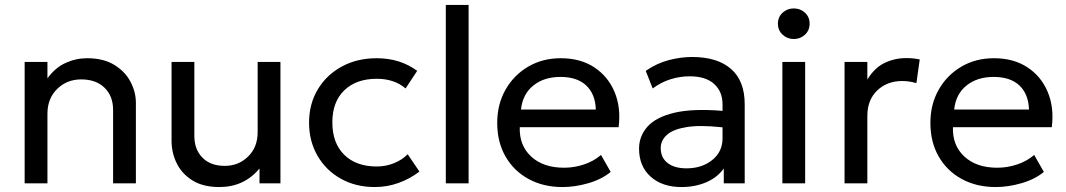

<svg xmlns="http://www.w3.org/2000/svg" viewBox="-20 -740 4304 775"><path d="M79.5 0V-490H171.5V-424Q203 -467 244.8 -486Q286.5 -505 331 -505Q397.5 -505 441.2 -478.2Q485 -451.5 506.8 -410Q528.5 -368.5 528.5 -325V0H436.5V-296.5Q436.5 -352 402 -385.8Q367.5 -419.5 308 -419.5Q250 -419.5 210.8 -381Q171.5 -342.5 171.5 -281V0Z M865.5 15Q800 15 757.2 -11.5Q714.5 -38 693.5 -80.5Q672.5 -123 672.5 -171.5V-490H764.5V-191Q764.5 -137 797 -103.8Q829.5 -70.5 887.5 -70.5Q943 -70.5 981.5 -108.2Q1020 -146 1020 -206.5V-490H1112V0H1027.5V-60Q965.5 15 865.5 15Z M1493 15Q1415.5 15 1355.5 -18.8Q1295.5 -52.5 1261.5 -111.5Q1227.5 -170.5 1227.5 -245Q1227.5 -320.5 1262.8 -379.2Q1298 -438 1359.8 -471.5Q1421.5 -505 1500.5 -505Q1595 -505 1664 -454L1617 -383Q1571.5 -422 1501 -422Q1418 -422 1369.8 -375.5Q1321.5 -329 1321.5 -246Q1321.5 -162.5 1369.5 -115.2Q1417.5 -68 1500.5 -68Q1538.5 -68 1571.5 -81.8Q1604.5 -95.5 1625.5 -117.5L1673 -47.5Q1634.5 -18 1588.5 -1.5Q1542.5 15 1493 15Z M1779.5 0V-720H1871.5V0Z M2251 15Q2173 15 2113.5 -17.5Q2054 -50 2020.5 -108.2Q1987 -166.5 1987 -244Q1987 -319 2020.5 -378Q2054 -437 2112 -471Q2170 -505 2243.5 -505Q2323 -505 2378.8 -468.2Q2434.5 -431.5 2460.8 -368.5Q2487 -305.5 2477 -226.5H2078Q2075.5 -153 2124.2 -108Q2173 -63 2257 -63Q2297.5 -63 2336.8 -76Q2376 -89 2406 -114.5L2445 -46Q2408.5 -16 2354.8 -0.5Q2301 15 2251 15ZM2083 -298H2385Q2383 -360 2346.5 -394.8Q2310 -429.5 2242 -429.5Q2176 -429.5 2132.8 -394.8Q2089.5 -360 2083 -298Z M2731 15Q2653 15 2606.2 -27Q2559.5 -69 2559.5 -140Q2559.5 -190.5 2593.5 -228.8Q2627.5 -267 2701.8 -284.8Q2776 -302.5 2896.5 -292.5V-318.5Q2896.5 -370.5 2862.5 -401.2Q2828.5 -432 2764 -432Q2725 -432 2687 -420.2Q2649 -408.5 2614.5 -383L2586.5 -454Q2631.5 -485 2680 -497.5Q2728.5 -510 2773.5 -510Q2875 -510 2930.5 -462Q2986 -414 2986 -319V0H2901.5V-60Q2875.5 -23.5 2830.5 -4.2Q2785.5 15 2731 15ZM2647 -142.5Q2647 -103.5 2674.8 -82Q2702.5 -60.5 2751 -60.5Q2813 -60.5 2854.8 -94Q2896.5 -127.5 2896.5 -181.5V-226Q2806 -236 2751.2 -227Q2696.5 -218 2671.8 -195.5Q2647 -173 2647 -142.5Z M3138 0V-490H3230V0ZM3184 -582.5Q3158 -582.5 3139 -600Q3120 -617.5 3120 -644.5Q3120 -671.5 3139 -688.8Q3158 -706 3184 -706Q3210.5 -706 3229.2 -688.8Q3248 -671.5 3248 -644.5Q3248 -617.5 3229.2 -600Q3210.5 -582.5 3184 -582.5Z M3389 0V-490H3481V-419Q3510.5 -467 3551 -486.2Q3591.5 -505.5 3638 -505.5Q3668 -505.5 3692.5 -500L3679 -404.5Q3650 -413 3622 -413Q3560.5 -413 3520.8 -374.8Q3481 -336.5 3481 -272.5V0Z M3999.5 15Q3921.5 15 3862 -17.5Q3802.5 -50 3769 -108.2Q3735.5 -166.5 3735.5 -244Q3735.5 -319 3769 -378Q3802.5 -437 3860.5 -471Q3918.5 -505 3992 -505Q4071.5 -505 4127.2 -468.2Q4183 -431.5 4209.2 -368.5Q4235.5 -305.5 4225.5 -226.5H3826.5Q3824 -153 3872.8 -108Q3921.5 -63 4005.5 -63Q4046 -63 4085.2 -76Q4124.5 -89 4154.5 -114.5L4193.5 -46Q4157 -16 4103.2 -0.5Q4049.5 15 3999.5 15ZM3831.5 -298H4133.5Q4131.5 -360 4095 -394.8Q4058.5 -429.5 3990.5 -429.5Q3924.5 -429.5 3881.2 -394.8Q3838 -360 3831.5 -298Z"/></svg>

Font: Geologica Light
Style: Regular
Weight: 300
Designer: Sindre Bremnes, Frode Helland
Foundry: Monokrom Skriftforlag AS
Version: Version 1.010; ttfautohint (v1.8.4.7-5d5b);gftools[0.9.28]